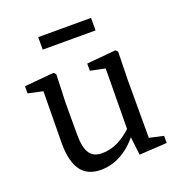

<svg xmlns="http://www.w3.org/2000/svg" viewBox="-123 -763 828 881"><g transform="rotate(-20 291.0 -322.5)"><path d="M223 13C286 13 352 -17 408 -89H423L408 -132C358 -82 306 -57 255 -57C200 -57 174 -88 174 -177V-330L179 -470L169 -480L25 -467V-432L118 -412L97 -431L94 -167C93 -35 143 13 223 13ZM412 8 547 0V-35L478 -50V-330L481 -470L471 -480L329 -467V-432L401 -417L398 -109L412 8ZM159 -597H417V-658H159V-597Z"/></g></svg>

Font: Source Serif Variable
Style: Regular
Weight: 389
Designer: Frank Grießhammer
Foundry: Adobe Systems Incorporated
Version: Version 3.001;hotconv 1.0.111;makeotfexe 2.5.65597